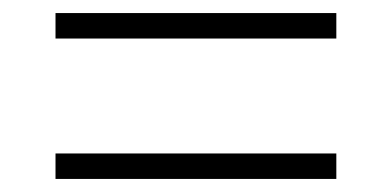

<svg xmlns="http://www.w3.org/2000/svg" viewBox="-20 -504 601 294"><path d="M65 -445V-484H495V-445ZM65 -230V-269H495V-230Z"/></svg>

Font: Noto Serif Gurmukhi Light
Style: Regular
Weight: 300
Designer: Vaibhav Singh and the Monotype Design Team
Foundry: Monotype Imaging Inc.
Version: Version 2.004; ttfautohint (v1.8.4.7-5d5b)